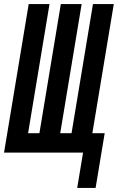

<svg xmlns="http://www.w3.org/2000/svg" viewBox="-37 -755 583 950"><path d="M345 175 374 0H-17L105 -735H208L102 -96H158L264 -735H367L261 -96H317L423 -735H526L420 -96H481L436 175Z"/></svg>

Font: Iosevka SS04 Oblique
Style: Bold
Weight: 700
Italic angle: -9°
Monospace: yes
Designer: Belleve Invis
Foundry: Belleve Invis
Version: Version 19.0.0; ttfautohint (v1.8.4)